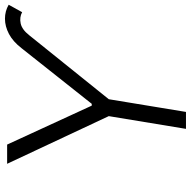

<svg xmlns="http://www.w3.org/2000/svg" viewBox="-18 -758 776 781"><g transform="rotate(-90 370.5 -368.0)"><path d="M322.8 -366.2 325.7 -383.3H342.3L339.8 -366.2ZM94.2 -727.5H172.4L333.5 -377.4L564.5 -668.9Q591.3 -703.6 622.3 -720Q653.3 -736.3 684.3 -736.3Q715.3 -736.3 741.2 -721.2L710.9 -666.5Q689.9 -677.7 665 -672.4Q640.1 -667 617.2 -637.7L356.9 -314L305.2 0H236.3L288.1 -314Z"/></g></svg>

Font: Inter 17pt Light
Style: Italic
Weight: 300
Italic angle: -9.3988°
Version: Version 4.001;git-66647c0bb